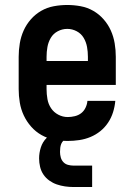

<svg xmlns="http://www.w3.org/2000/svg" viewBox="-20 -558 540 771"><path d="M252 8Q225 8 198 3Q171 -2 147 -15.5Q123 -29 105 -49.5Q87 -70 75.5 -94.5Q64 -119 59.5 -146Q55 -173 55 -200V-330Q55 -357 59.5 -384Q64 -411 75 -435.5Q86 -460 104 -480.5Q122 -501 145.5 -514.5Q169 -528 196 -533Q223 -538 250 -538Q277 -538 304 -533Q331 -528 354.5 -514.5Q378 -501 396 -480.5Q414 -460 425 -435.5Q436 -411 440.5 -384Q445 -357 445 -330V-217H167V-200Q167 -180 170.5 -160Q174 -140 185 -123.5Q196 -107 214 -97.5Q232 -88 252 -88Q266 -88 280.5 -91.5Q295 -95 306 -103.5Q317 -112 323.5 -125.5Q330 -139 331 -153H443Q441 -130 434 -107.5Q427 -85 414 -65.5Q401 -46 383 -31.5Q365 -17 343.5 -8Q322 1 298.5 4.5Q275 8 252 8ZM167 -313H333V-330Q333 -350 329.5 -369.5Q326 -389 316 -406Q306 -423 288 -432.5Q270 -442 250 -442Q230 -442 212 -432.5Q194 -423 184 -406Q174 -389 170.5 -369.5Q167 -350 167 -330ZM275 193Q258 193 241 190.5Q224 188 208 182.5Q192 177 178 167Q164 157 154.5 143Q145 129 141 112Q137 95 137 78Q137 56 144 34Q151 12 167 -4Q183 -20 205.5 -26.5Q228 -33 250 -33V0Q242 0 235.5 6Q229 12 226 19.5Q223 27 222 35Q221 43 221 52Q221 63 224 74Q227 85 234.5 93Q242 101 253 104Q264 107 275 107H350V193Z"/></svg>

Font: Iosevka Slab
Style: Bold
Weight: 700
Monospace: yes
Designer: Belleve Invis
Foundry: Belleve Invis
Version: Version 11.1.1; ttfautohint (v1.8.3)